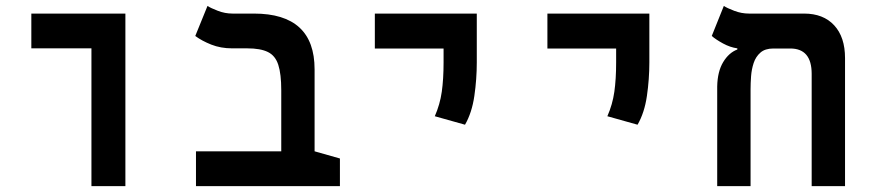

<svg xmlns="http://www.w3.org/2000/svg" viewBox="-20 -632 2970 652"><path d="M290.5 0V-467.8H86.4V-585.9H405.8V0Z M1134.3 -93.8V0H645.5V-118.2H935.1V-325.2Q935.1 -380.9 925 -411.9Q915 -442.9 889.9 -455.3Q864.7 -467.8 819.8 -467.8H768.6Q729.5 -467.8 697.5 -480.5Q665.5 -493.2 643.1 -509.8L684.6 -611.8Q695.8 -604.5 720 -595.2Q744.1 -585.9 769.5 -585.9H842.3Q1048.3 -585.9 1048.3 -396.5V-118.2Z M1559.1 -208.5 1456.5 -237.3Q1474.1 -277.3 1480.2 -320.3Q1486.3 -363.3 1486.3 -419.9V-467.3H1252.9V-585.9H1599.1V-419.9Q1599.1 -363.3 1590.8 -306.2Q1582.5 -249 1559.1 -208.5Z M2145 -208.5 2042.5 -237.3Q2060.1 -277.3 2066.2 -320.3Q2072.3 -363.3 2072.3 -419.9V-467.3H1838.9V-585.9H2185.1V-419.9Q2185.1 -363.3 2176.8 -306.2Q2168.5 -249 2145 -208.5Z M2849.6 -434.6V0H2736.3V-381.3Q2736.3 -467.3 2663.6 -467.3H2606.4Q2578.1 -467.3 2562.3 -453.4Q2546.4 -439.5 2539.3 -418Q2532.2 -396.5 2530.5 -372.8Q2528.8 -349.1 2528.8 -329.1V0H2415.5V-338.4Q2416.5 -389.2 2435.8 -421.1Q2455.1 -453.1 2483.9 -463.9V-467.8Q2459.5 -471.2 2435.3 -484.4Q2411.1 -497.6 2397 -509.8L2438 -611.8Q2449.2 -604.5 2473.6 -595.2Q2498 -585.9 2523.4 -585.9H2710.4Q2775.9 -585.9 2812.7 -546.1Q2849.6 -506.3 2849.6 -434.6Z"/></svg>

Font: CaskaydiaCove NFP SemiBold
Style: Regular
Weight: 600
Designer: Aaron Bell
Foundry: Saja Typeworks
Version: Version 2111.001; VTT 6.35;Nerd Fonts 3.1.1